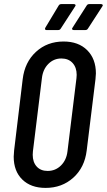

<svg xmlns="http://www.w3.org/2000/svg" viewBox="-20 -911 523 939"><path d="M47 -145Q47 -155 49 -175L91 -524Q101 -607 156 -657.5Q211 -708 291 -708Q364 -708 406.5 -665.5Q449 -623 449 -552Q449 -544 447 -524L404 -175Q394 -92 338.5 -42Q283 8 203 8Q131 8 89 -33Q47 -74 47 -145ZM310 -171 354 -529Q355 -535 355 -545Q355 -581 335 -603Q315 -625 280 -625Q243 -625 216.5 -598.5Q190 -572 185 -529L141 -171Q140 -165 140 -154Q140 -118 159.5 -96.5Q179 -75 213 -75Q251 -75 278 -101.5Q305 -128 310 -171ZM202 -776 267 -884Q271 -891 280 -891H341Q347 -891 349 -887.5Q351 -884 347 -879L277 -771Q273 -764 264 -764H207Q202 -764 200.5 -767.5Q199 -771 202 -776ZM335 -776 404 -884Q408 -891 417 -891H474Q480 -891 482 -887.5Q484 -884 480 -879L410 -771Q406 -764 397 -764H341Q335 -764 333 -767.5Q331 -771 335 -776Z"/></svg>

Font: Barlow Condensed Medium
Style: Italic
Weight: 500
Width: 3
Italic angle: -7°
Designer: Jeremy Tribby
Foundry: Tribby Type
Version: Version 1.408